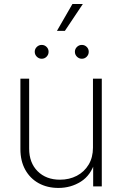

<svg xmlns="http://www.w3.org/2000/svg" viewBox="-20 -927 607 955"><path d="M270.5 7.8Q215.3 7.8 172.6 -15.6Q129.9 -39.1 105.7 -82.5Q81.5 -126 81.5 -185.5V-535.6H125V-188Q125 -117.2 167.2 -75.2Q209.5 -33.2 278.3 -33.2Q324.7 -33.2 362.1 -52.7Q399.4 -72.3 420.9 -108.2Q442.4 -144 442.4 -192.4V-535.6H486.3V0H443.4V-121.6H452.1Q432.1 -55.2 382.3 -23.7Q332.5 7.8 270.5 7.8ZM387.2 -634.8Q373 -634.8 362.8 -645Q352.5 -655.3 352.5 -669.4Q352.5 -683.6 362.8 -693.6Q373 -703.6 387.2 -703.6Q401.4 -703.6 411.4 -693.6Q421.4 -683.6 421.4 -669.4Q421.4 -655.3 411.4 -645Q401.4 -634.8 387.2 -634.8ZM187.5 -634.8Q173.3 -634.8 163.1 -645Q152.8 -655.3 152.8 -669.4Q152.8 -683.6 163.1 -693.6Q173.3 -703.6 187.5 -703.6Q201.7 -703.6 211.7 -693.6Q221.7 -683.6 221.7 -669.4Q221.7 -655.3 211.7 -645Q201.7 -634.8 187.5 -634.8ZM263.2 -773.4 340.3 -907.2H392.1L302.7 -773.4Z"/></svg>

Font: Inter 20pt ExtraLight
Style: Regular
Weight: 250
Version: Version 4.001;git-66647c0bb